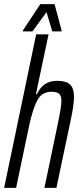

<svg xmlns="http://www.w3.org/2000/svg" viewBox="-23 -909 383 929"><path d="M152 -743H212L151 -454H156Q185 -518 253 -518Q297 -518 316 -500Q335 -482 335 -440Q335 -402 320 -332L250 0H192L256 -307Q274 -391 274 -420Q274 -446 263 -455.5Q252 -465 225 -465Q180 -465 158 -424.5Q136 -384 118 -301L55 0H-3ZM87 -757 88 -762 172 -889H241L275 -762L274 -757H230L202 -850L134 -757Z"/></svg>

Font: Saira Ultra Condensed
Style: Italic
Weight: 400
Width: 1
Italic angle: -12°
Designer: Hector Gatti with collaboration of the Omnibus-Type team
Foundry: Omnibus-Type
Version: Version 1.001; ttfautohint (v1.8)